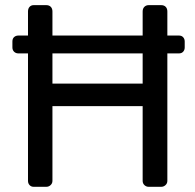

<svg xmlns="http://www.w3.org/2000/svg" viewBox="-20 -720 752 740"><path d="M27.8 -537.1V-560.1Q27.8 -571.3 34.4 -577.1Q41 -583 50.8 -583H87.9V-675.8Q87.9 -687 94 -693.6Q100.1 -700.2 109.9 -700.2H158.2Q169.4 -700.2 175.8 -693.6Q182.1 -687 182.1 -675.8V-583H529.8V-675.8Q529.8 -687 536.4 -693.6Q543 -700.2 553.2 -700.2H601.1Q612.3 -700.2 618.7 -693.6Q625 -687 625 -675.8V-583H669.9Q680.2 -583 686 -576.4Q691.9 -569.8 691.9 -560.1V-537.1Q691.9 -527.3 686 -520.8Q680.2 -514.2 669.9 -514.2H625V-22.9Q625 -13.2 617.9 -6.6Q610.8 0 601.1 0H553.2Q543.5 0 536.6 -6.6Q529.8 -13.2 529.8 -22.9V-311H182.1V-22.9Q182.1 -13.2 175 -6.6Q168 0 158.2 0H109.9Q100.1 0 94 -6.6Q87.9 -13.2 87.9 -22.9V-514.2H50.8Q41 -514.2 34.4 -520.5Q27.8 -526.9 27.8 -537.1ZM182.1 -397.9H529.8V-514.2H182.1Z"/></svg>

Font: Rubik AZ
Style: Regular
Weight: 400
Designer: Hubert and Fischer
Foundry: Hubert & Fischer
Version: Version 2.000